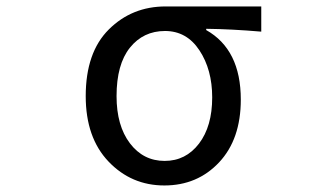

<svg xmlns="http://www.w3.org/2000/svg" viewBox="-20 -563 1040 596"><path d="M246.1 -264.6Q246.1 -400.4 317.9 -471.7Q389.6 -543 494.1 -543H791V-464.8Q698.2 -472.7 620.1 -473.6V-469.7Q727.5 -409.2 727.5 -253.9Q727.5 -130.9 660.2 -59.1Q592.8 12.7 490.2 12.7Q387.7 12.7 316.9 -61.5Q246.1 -135.7 246.1 -264.6ZM491.2 -63.5Q556.6 -63.5 597.7 -117.2Q638.7 -170.9 638.7 -260.7Q638.7 -346.7 599.1 -406.7Q559.6 -466.8 492.2 -466.8Q424.8 -466.8 383.3 -415Q341.8 -363.3 341.8 -264.6Q341.8 -172.9 383.3 -118.2Q424.8 -63.5 491.2 -63.5Z"/></svg>

Font: Gen Shin Gothic Monospace Regular
Style: Regular
Weight: 400
Designer: [Source Han Sans]
Ryoko NISHIZUKA  (kana & ideographs); Paul D. Hunt (Latin, Greek & Cyrillic); Wenlong ZHANG  (bopomofo
Version: Version 1.002.20150607